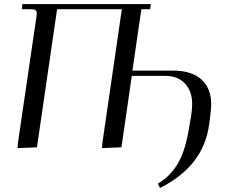

<svg xmlns="http://www.w3.org/2000/svg" viewBox="-20 -722 1138 941"><path d="M65.9 3.9 67.9 -22 158.2 -637.2Q160.2 -650.9 160.2 -655.8Q160.2 -668.5 153.3 -672.6Q146.5 -676.8 127.9 -676.8H86.9L89.8 -702.1H719.2L715.8 -676.8H672.9L628.9 -376H828.1Q918.5 -376 966.8 -332.8Q1015.1 -289.6 1015.1 -210.9Q1015.1 -191.9 1009.8 -147.9L1004.9 -110.8Q977.5 92.3 764.2 199.2L753.9 178.2Q783.7 159.7 805.2 138.9Q826.7 118.2 846.7 87.4Q866.7 56.6 881.3 12.5Q896 -31.7 905.8 -90.8L917 -155.8Q921.9 -189 921.9 -211.9Q921.9 -274.4 886.7 -312.3Q851.6 -350.1 791 -350.1H626L575.2 0L480 3.9L481.9 -22L577.1 -676.8H259.8L161.1 0Z"/></svg>

Font: Dihjauti S
Style: Bold Italic
Weight: 700
Italic angle: -9°
Designer: T. Christopher White
Version: Version 3.0.0